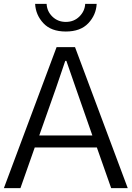

<svg xmlns="http://www.w3.org/2000/svg" viewBox="-24 -976 683 996"><path d="M158.2 -956.1H217.8Q219.7 -917 248 -889.6Q276.4 -862.3 317.4 -862.3Q359.4 -862.3 387.7 -890.1Q416 -918 418 -956.1H477.5Q474.6 -898.4 434.1 -855.5Q393.6 -812.5 317.4 -812.5Q241.2 -812.5 201.2 -855.5Q161.1 -898.4 158.2 -956.1ZM179.7 -273.4H455.1L369.1 -519.5Q361.3 -542 344.2 -591.3Q327.1 -640.6 320.3 -660.2H314.5Q273.4 -540 266.6 -519.5ZM-3.9 0 269.5 -731.4H365.2L638.7 0H552.7L478.5 -210.9H156.2L82 0Z"/></svg>

Font: Gothic A1
Style: Regular
Weight: 400
Designer: HanYang I&C Co.,Ltd.
Foundry: HanYang I&C Co.,Ltd.
Version: Version 2.50